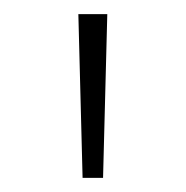

<svg xmlns="http://www.w3.org/2000/svg" viewBox="-20 -757 263 272"><path d="M91 -737H132L126 -505H97Z"/></svg>

Font: Krub ExtraLight
Style: Regular
Weight: 275
Designer: Ekaluck Peanpanawate
Foundry: Cadson Demak Co.,Ltd.
Version: Version 1.000; ttfautohint (v1.6)